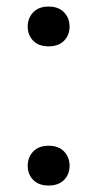

<svg xmlns="http://www.w3.org/2000/svg" viewBox="-20 -557 295 582"><path d="M127 5.4Q97.2 5.4 80.6 -11.7Q64 -28.8 64 -54.2Q64 -80.1 80.6 -97.7Q97.2 -115.2 127 -115.2Q157.7 -115.2 174.3 -97.7Q190.9 -80.1 190.9 -54.2Q190.9 -28.8 174.3 -11.7Q157.7 5.4 127 5.4ZM127 -416.5Q97.2 -416.5 80.6 -433.6Q64 -450.7 64 -476.1Q64 -502 80.6 -519.5Q97.2 -537.1 127 -537.1Q157.7 -537.1 174.3 -519.5Q190.9 -502 190.9 -476.1Q190.9 -450.7 174.3 -433.6Q157.7 -416.5 127 -416.5Z"/></svg>

Font: Heebo Medium
Style: Regular
Weight: 500
Designer: Oded Ezer
Foundry: Ezer Type House
Version: Version 3.100